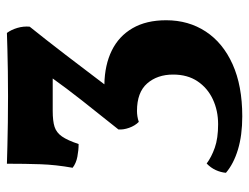

<svg xmlns="http://www.w3.org/2000/svg" viewBox="-102 -441 714 550"><g transform="rotate(-90 255.0 -166.0)"><path d="M196.6 171Q142.4 171 101.5 158.6Q60.6 146.2 35 124.2Q36.2 109.6 42.8 95.1Q49.4 80.6 61.6 69Q80 82.8 106.9 92.3Q133.8 101.8 174.2 101.8Q213.2 101.8 245.5 86.7Q277.8 71.6 297.1 42.9Q316.4 14.2 316.4 -27Q316.4 -72.4 290.9 -101.5Q265.4 -130.6 212.2 -130.6Q204.8 -130.6 196.9 -129.4Q189 -128.2 180.8 -125.4Q169.8 -136.4 163.9 -153Q158 -169.6 159.2 -183.8Q206.2 -242.4 242.1 -288.1Q278 -333.8 305.2 -372H212.6Q183.2 -372 166.7 -366.7Q150.2 -361.4 139.1 -345.5Q128 -329.6 117.4 -297.8Q99.6 -297.8 80.9 -301.4Q62.2 -305 49.4 -315Q58 -362.8 59.5 -406.8Q61 -450.8 61 -503.2Q81.2 -502.6 112.2 -501.8Q143.2 -501 179.8 -500.5Q216.4 -500 254.6 -500Q290.8 -500 325.6 -500.5Q360.4 -501 388.7 -501.8Q417 -502.6 435.6 -503.2Q444.8 -490.8 450 -473.4Q455.2 -456 453.6 -438Q417.6 -393.2 374.1 -336.6Q330.6 -280 288.4 -224Q344 -223 385.2 -202.8Q426.4 -182.6 449.2 -143.3Q472 -104 472 -47Q472 17 439.7 66.3Q407.4 115.6 345.9 143.3Q284.4 171 196.6 171Z"/></g></svg>

Font: Vollkorn
Style: Regular
Weight: 400
Designer: Friedrich Althausen
Foundry: Friedrich Althausen
Version: Version 4.104